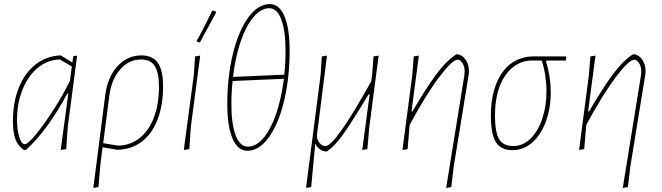

<svg xmlns="http://www.w3.org/2000/svg" viewBox="-20 -727 3227 936"><path d="M356 -456 310 -106 303 0 276 4 313 -271H308Q263 -186 211 -114.5Q159 -43 106 4H95Q67 -17 55 -49Q43 -81 43 -137Q43 -228 71.5 -299Q100 -370 152 -411.5Q204 -453 272 -457H276L333 -422L337 -453ZM321 -333 330 -403 272 -437Q213 -436 165 -397Q117 -358 90 -290.5Q63 -223 63 -141Q63 -93 74 -58.5Q85 -24 101 -24Q116 -24 156.5 -73.5Q197 -123 243.5 -196Q290 -269 321 -333Z M775 -307Q775 -214 748 -144Q721 -74 670.5 -36Q620 2 552 3L480 -9L469 79L460 185L435 189L493 -263Q504 -351 552.5 -404Q601 -457 669 -457Q724 -457 749.5 -420.5Q775 -384 775 -307ZM755 -305Q755 -374 734 -405.5Q713 -437 667 -437Q608 -437 565.5 -388Q523 -339 513 -260L483 -29L556 -17Q615 -18 660.5 -54Q706 -90 730.5 -155Q755 -220 755 -305Z M910 -106 903 0 876 4 925 -362 931 -452 956 -456ZM1019 -675 1032 -671 1033 -665Q1010 -622 955 -521L950 -520L938 -526Q972 -586 1014 -674Z M1392 -482Q1392 -348 1365 -235.5Q1338 -123 1290.5 -57.5Q1243 8 1186 8Q1139 8 1113.5 -52Q1088 -112 1088 -219Q1088 -353 1115.5 -465Q1143 -577 1190.5 -642Q1238 -707 1295 -707Q1342 -707 1367 -647Q1392 -587 1392 -482ZM1116 -352 1366 -363Q1372 -419 1372 -480Q1372 -576 1351.5 -631.5Q1331 -687 1293 -687Q1252 -687 1215.5 -643.5Q1179 -600 1153 -524Q1127 -448 1116 -352ZM1364 -343 1114 -332Q1108 -278 1108 -219Q1108 -122 1129 -67Q1150 -12 1188 -12Q1229 -12 1265 -55Q1301 -98 1326.5 -173Q1352 -248 1364 -343Z M1826 -456 1780 -106 1771 0 1746 4 1782 -267H1777Q1689 -122 1650 -68Q1611 -14 1574 11H1563Q1529 2 1517 -28L1497 185L1472 189L1543 -362L1549 -452L1574 -456L1526 -75Q1525 -72 1525 -66Q1525 -46 1537.5 -30.5Q1550 -15 1567 -15Q1614 -15 1790 -331L1794 -362L1801 -452Z M2266 -377 2265 -364 2192 84 2180 185 2155 189 2244 -361 2245 -376Q2246 -401 2235 -418.5Q2224 -436 2211 -436Q2185 -436 2121 -351Q2057 -266 1978 -120L1976 -106L1967 0L1942 4L1990 -362L1997 -452L2022 -456L1986 -184H1991Q2056 -296 2105.5 -363Q2155 -430 2204 -462H2215Q2239 -455 2253 -431.5Q2267 -408 2266 -377Z M2644 -432 2642 -428Q2665 -350 2665 -278Q2665 -200 2641.5 -135.5Q2618 -71 2575.5 -33Q2533 5 2479 5Q2422 5 2397.5 -34Q2373 -73 2373 -163Q2373 -251 2398.5 -316.5Q2424 -382 2471 -417Q2518 -452 2582 -452H2738L2741 -448L2738 -432ZM2621 -432H2574Q2521 -432 2479.5 -398.5Q2438 -365 2415.5 -304.5Q2393 -244 2393 -165Q2393 -83 2413 -49Q2433 -15 2481 -15Q2529 -15 2566 -51Q2603 -87 2623.5 -148Q2644 -209 2644 -282Q2644 -360 2621 -432Z M3127 -377 3126 -364 3053 84 3041 185 3016 189 3105 -361 3106 -376Q3107 -401 3096 -418.5Q3085 -436 3072 -436Q3046 -436 2982 -351Q2918 -266 2839 -120L2837 -106L2828 0L2803 4L2851 -362L2858 -452L2883 -456L2847 -184H2852Q2917 -296 2966.5 -363Q3016 -430 3065 -462H3076Q3100 -455 3114 -431.5Q3128 -408 3127 -377Z"/></svg>

Font: Luna Sans Thin
Style: Italic
Weight: 250
Italic angle: -7°
Designer: Juan Pablo del Peral
Foundry: Huerta Tipografica
Version: Version 2.001; ttfautohint (v1.5)